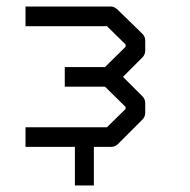

<svg xmlns="http://www.w3.org/2000/svg" viewBox="-20 -501 580 587"><path d="M58 -52V-112H307L364 -168V-174L301 -236H178V-296H301L364 -358V-365L307 -421H58V-481H320Q330 -481 341 -470L415 -398Q424 -389 424 -377V-346Q424 -334 415 -325L356 -266L415 -207Q424 -198 424 -186V-156Q424 -144 415 -135L341 -61Q332 -52 320 -52H267V66H209V-52Z"/></svg>

Font: 3270 Nerd Font Mono
Style: Regular
Weight: 400
Monospace: yes
Version: Version 3.0.1;Nerd Fonts 3.0.0